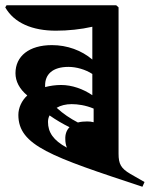

<svg xmlns="http://www.w3.org/2000/svg" viewBox="-20 -674 571 732"><path d="M523 38 531 20 477 -11C441 -32 432 -49 432 -88V-646L423 -654H5L0 -646C34 -586 104 -557 193 -557C239 -557 288 -562 332 -572V-447C291 -482 236 -502 178 -502C91 -502 39 -460 39 -395C39 -364 54 -335 84 -310C63 -291 50 -263 50 -236C50 -119 175 -77 523 38ZM152 -349C152 -390 180 -419 241 -419C271 -419 306 -409 332 -392V-311C297 -335 254 -350 213 -350C192 -350 171 -347 152 -342ZM163 -209C163 -218 165 -227 169 -234C193 -217 219 -202 245 -189C234 -178 228 -162 229 -143C229 -132 231 -121 235 -111C183 -139 163 -170 163 -209ZM196 -263C211 -272 231 -277 253 -277C276 -277 306 -273 337 -260V-208C329 -210 321 -211 313 -211C300 -211 288 -210 277 -207C248 -222 221 -240 196 -263Z"/></svg>

Font: Nithya Ranjana DU
Style: Regular
Weight: 400
Designer: Designed by Tathagata Biswas and Noopur Datye with help from Ananda Maharjan, Callijatra
Foundry: Ek Type
Version: Version 1.000;Glyphs 3.2.3 (3260)